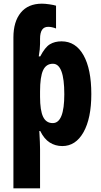

<svg xmlns="http://www.w3.org/2000/svg" viewBox="-20 -785 551 1045"><path d="M208 -765Q225 -765 249 -761.5Q273 -758 285 -754V-630Q262 -639 242 -639Q198 -639 198 -574V-547Q198 -519 191 -478H199Q225 -528 251.5 -544Q278 -560 315 -560Q392 -560 434.5 -484.5Q477 -409 477 -273Q477 -141 434.5 -65.5Q392 10 319 10Q281 10 250.5 -9.5Q220 -29 199 -72H194Q198 -4 198 27V240H53V-581Q53 -667 93 -716Q133 -765 208 -765ZM268 -438Q231 -438 214.5 -402.5Q198 -367 198 -287V-258Q198 -184 214.5 -149.5Q231 -115 267 -115Q330 -115 330 -272Q330 -438 268 -438Z"/></svg>

Font: Noto Sans ExtraCondensed ExtraBold
Style: Regular
Weight: 800
Width: 2
Designer: Monotype Design Team
Foundry: Monotype Imaging Inc.
Version: Version 2.013; ttfautohint (v1.8.4.7-5d5b)